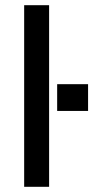

<svg xmlns="http://www.w3.org/2000/svg" viewBox="-20 -719 433 739"><path d="M73 -699H169V0H73ZM319 -395V-292H200V-395Z"/></svg>

Font: Syne Med Modified
Style: Regular
Weight: 500
Designer: Lucas Descroix
Foundry: Bonjour Monde
Version: Version 2.200